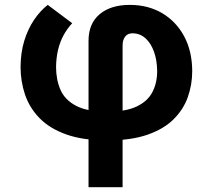

<svg xmlns="http://www.w3.org/2000/svg" viewBox="-20 -573 883 797"><path d="M347.5 204.1V-404.7Q347.9 -475.6 393.9 -514.2Q439.9 -552.7 518.8 -552.7Q594.7 -552.7 653 -518.4Q711.3 -484 744.5 -422.2Q777.6 -360.4 777.9 -277.9Q777.9 -221.6 759.6 -169.9Q741.3 -118.3 700.4 -77.7Q659.5 -37.1 591.8 -13.7Q524.2 9.8 425.4 9.8Q324.3 9.8 255.1 -15Q185.9 -39.7 144.2 -82.6Q102.4 -125.5 83.9 -180.3Q65.4 -235.2 65.4 -295.1Q65.6 -353.9 80.6 -403.2Q95.6 -452.4 121.3 -490.5Q147 -528.5 178.3 -552.7L279.7 -476.6Q258.7 -454.1 243.8 -426.7Q229 -399.2 221.1 -366.6Q213.3 -333.9 212.7 -295.1Q212.7 -242.5 231 -200.3Q249.3 -158.2 295.8 -133.8Q342.2 -109.4 425.4 -109.4Q501.5 -109.4 546.8 -130.7Q592.2 -152 612.3 -190.1Q632.4 -228.2 632.4 -277.9Q631.8 -323.4 619.1 -358.7Q606.4 -394 583.6 -414.4Q560.8 -434.8 529.3 -434.8Q509.5 -434.6 499 -420.5Q488.6 -406.3 488.9 -383V204.1Z"/></svg>

Font: Inter V
Style: 
Weight: 400
Designer: Rasmus Andersson
Foundry: rsms
Version: Version 4.000;git-a3f224843